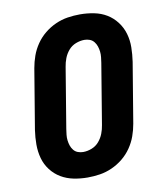

<svg xmlns="http://www.w3.org/2000/svg" viewBox="-84 -813 768 890"><g transform="rotate(-10 300.0 -367.5)"><path d="M257 8Q223 8 191 1.5Q159 -5 132 -21Q105 -37 85.5 -62.5Q66 -88 57.5 -119Q49 -150 49 -183.5Q49 -217 54 -251L101 -534Q106 -563 116 -591Q126 -619 143.5 -644.5Q161 -670 185 -689.5Q209 -709 237 -721.5Q265 -734 294 -738.5Q323 -743 352 -743Q386 -743 418.5 -736.5Q451 -730 477.5 -714Q504 -698 523.5 -672.5Q543 -647 552 -616Q561 -585 560.5 -551.5Q560 -518 555 -484L508 -201Q503 -172 493 -144Q483 -116 465.5 -90.5Q448 -65 424 -45.5Q400 -26 372 -13.5Q344 -1 315 3.5Q286 8 257 8ZM257 -112Q277 -112 297.5 -120Q318 -128 332 -144.5Q346 -161 353.5 -180.5Q361 -200 364 -220L411 -504Q413 -517 414.5 -530.5Q416 -544 414.5 -557Q413 -570 409 -582Q405 -594 397 -604Q389 -614 377 -618.5Q365 -623 352 -623Q332 -623 311.5 -615Q291 -607 277 -590.5Q263 -574 255.5 -554.5Q248 -535 245 -515L198 -231Q196 -218 194.5 -204.5Q193 -191 194.5 -178Q196 -165 200 -153Q204 -141 212 -131Q220 -121 232 -116.5Q244 -112 257 -112Z"/></g></svg>

Font: Iosevka Aile Heavy
Style: Italic
Weight: 900
Italic angle: -9°
Designer: Belleve Invis
Foundry: Belleve Invis
Version: Version 31.1.0; ttfautohint (v1.8.4)